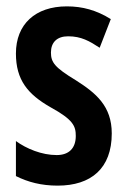

<svg xmlns="http://www.w3.org/2000/svg" viewBox="-20 -639 397 603"><path d="M331 -220C331 -306 281 -347 218 -387C152 -427 140 -443 140 -474C140 -506 159 -525 194 -525C235 -525 261 -510 293 -489L328 -579C283 -607 239 -619 190 -619C91 -619 30 -563 30 -471C30 -388 67 -343 139 -302C210 -263 218 -243 218 -212C218 -174 197 -152 158 -152C111 -152 63 -172 30 -196V-86C68 -67 110 -56 161 -56C266 -56 331 -110 331 -220Z"/></svg>

Font: Noto Sans Malayalam UI ExtraCondensed SemiBold
Style: Regular
Weight: 600
Width: 2
Designer: Jelle Bosma - Monotype Design Team
Foundry: Monotype Imaging Inc.
Version: Version 2.104